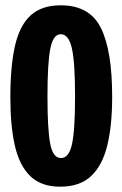

<svg xmlns="http://www.w3.org/2000/svg" viewBox="-20 -692 461 724"><path d="M207 12Q135 12 94 -28Q53 -68 36 -143Q19 -218 19 -325Q19 -442 36.5 -519Q54 -596 95.5 -634Q137 -672 209 -672Q318 -672 360.5 -586.5Q403 -501 403 -327Q403 -219 384.5 -143.5Q366 -68 323.5 -28Q281 12 207 12ZM210 -96Q240 -96 251.5 -148.5Q263 -201 263 -329Q263 -457 251 -510Q239 -563 209 -563Q181 -563 170 -510Q159 -457 159 -329Q159 -202 169.5 -149Q180 -96 210 -96Z"/></svg>

Font: Bricolage Grotesque 96pt Condensed Bricolage Grotesque 48pt Condensed Regular
Style: Bold
Weight: 700
Width: 3
Designer: Mathieu Triay
Foundry: Atelier Triay
Version: Version 1.001; ttfautohint (v1.8.4.7-5d5b);gftools[0.9.33.de